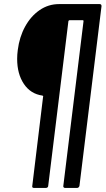

<svg xmlns="http://www.w3.org/2000/svg" viewBox="-20 -720 517 940"><path d="M468 -700Q477 -700 477 -690L369 190Q368 194 365 197Q362 200 358 200H298Q294 200 291.5 197Q289 194 290 190L389 -617Q389 -621 386 -621H320Q317 -621 315 -617L216 190Q216 194 213 197Q210 200 205 200H146Q136 200 138 190L191 -247Q193 -250 188 -252Q130 -260 97 -309Q64 -358 64 -432Q64 -453 67 -475Q75 -539 103 -590Q131 -641 174 -670.5Q217 -700 269 -700Z"/></svg>

Font: Barlow Condensed Medium
Style: Italic
Weight: 500
Width: 3
Italic angle: -7°
Designer: Jeremy Tribby
Foundry: Tribby Type
Version: Version 1.408